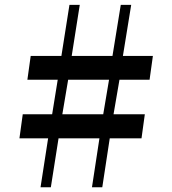

<svg xmlns="http://www.w3.org/2000/svg" viewBox="-20 -790 726 810"><path d="M183 -206.5H62L76 -308H200L223.5 -453.5H95.5L109.5 -554H239L273 -769.5H316.5L282.5 -554H454.5L489.5 -769.5H533.5L498.5 -554H625L611 -453.5H484L459 -308H591L577 -206.5H443L411.5 0H368L399.5 -206.5H227L194.5 0H151ZM415.5 -308 440 -453.5H267.5L243 -308Z"/></svg>

Font: Merriweather 96pt Black
Style: Regular
Weight: 900
Version: Version 2.100